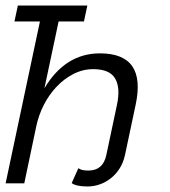

<svg xmlns="http://www.w3.org/2000/svg" viewBox="-44 -657 610 688"><path d="M20 -637.2H269L256.8 -580.1H166L115.2 -340.8Q189.9 -465.8 314 -465.8Q481.9 -465.8 441.9 -280.8L403.8 -101.1Q397.9 -74.2 384.5 -53.2Q371.1 -32.2 353 -18.1Q335 -3.9 313.5 3.7Q292 11.2 270 11.2Q229 11.2 212.9 -1L236.8 -54.2Q243.2 -49.8 251 -47.9Q258.8 -45.9 272.9 -45.9Q325.2 -45.9 336.9 -101.1L375 -280.8Q388.2 -341.8 368.7 -375.5Q349.1 -409.2 290 -409.2Q252.9 -409.2 219.5 -392.1Q186 -375 158.9 -346.4Q131.8 -317.9 113 -281Q94.2 -244.1 85.9 -204.1L43 0H-23.9L99.1 -580.1H7.8Z"/></svg>

Font: Anonymous Pro
Style: Italic
Weight: 400
Italic angle: -12°
Monospace: yes
Designer: Mark Simonson
Version: Version 1.003